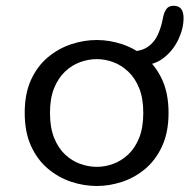

<svg xmlns="http://www.w3.org/2000/svg" viewBox="-20 -624 659 655"><path d="M310.2 10.5Q266.3 10.5 223 -3.8Q179.7 -18.2 143.6 -48.4Q107.5 -78.7 85.9 -126Q64.3 -173.3 64.3 -239Q64.3 -304.7 85.9 -351.8Q107.5 -398.8 143.6 -428.8Q179.7 -458.8 223 -473.2Q266.3 -487.5 310.2 -487.5Q353.5 -487.5 396.8 -473.2Q440.2 -458.8 476 -428.8Q511.8 -398.8 533.4 -351.8Q555 -304.7 555 -239Q555 -173.3 533.4 -126Q511.8 -78.7 476 -48.4Q440.2 -18.2 396.8 -3.8Q353.5 10.5 310.2 10.5ZM310.2 -54.8Q338.2 -54.8 366 -64.9Q393.8 -75 417.2 -96.8Q440.7 -118.7 454.8 -153.8Q468.8 -188.8 468.8 -239Q468.8 -288.5 454.8 -323.2Q440.7 -358 417.2 -380Q393.8 -402 366 -412.2Q338.2 -422.3 310.2 -422.3Q282.2 -422.3 253.8 -412.2Q225.5 -402 202.1 -380Q178.7 -358 164.6 -323.2Q150.5 -288.5 150.5 -239Q150.5 -188.8 164.6 -153.8Q178.7 -118.7 202.1 -96.8Q225.5 -75 253.8 -64.9Q282.2 -54.8 310.2 -54.8ZM463 -401.5Q445.5 -401.5 435.5 -404.2Q425.5 -407 421.5 -409.3Q415.2 -413.2 411 -418.9Q406.8 -424.7 406.8 -434Q406.8 -440.7 410.9 -444.5Q415 -448.3 421.5 -448.3Q461.5 -448.3 484.4 -464.3Q507.3 -480.3 519 -506.8Q530.7 -533.2 536.2 -564.3Q539.7 -582.5 547.8 -593.4Q555.8 -604.3 572 -604.3Q589.5 -604.3 597.8 -593.9Q606.2 -583.5 606.2 -562.3Q606.2 -526.7 588.4 -489.2Q570.7 -451.8 538.6 -426.7Q506.5 -401.5 463 -401.5Z"/></svg>

Font: Sono ExtraLight
Style: Regular
Weight: 200
Designer: Tyler Finck
Foundry: Tyler Finck
Version: Version 2.112